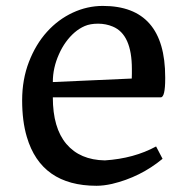

<svg xmlns="http://www.w3.org/2000/svg" viewBox="-20 -610 623 639"><path d="M329.1 -76.2Q425.8 -82.5 499.5 -122.6L521 -81.5Q447.3 -20.5 353 2Q324.7 8.3 301.3 8.3Q117.2 8.3 69.3 -154.3Q53.7 -206.5 53.7 -276.1Q53.7 -345.7 76.4 -404.3Q99.1 -462.9 136.5 -504.2Q173.8 -545.4 222.2 -567.9Q270.5 -590.3 322.3 -590.3Q529.8 -590.3 529.8 -353V-348.1Q529.8 -286.1 515.1 -286.1H155.8Q155.8 -184.1 200.9 -130.9Q246.1 -77.6 329.1 -76.2ZM418.5 -348.6Q418.9 -358.9 418.9 -364.3V-380.4Q418.9 -495.1 355.5 -521.5Q332.5 -531.2 306.4 -531.2Q280.3 -531.2 262.2 -523.4Q244.1 -515.6 228.3 -502Q212.4 -488.3 199.2 -470Q186 -451.7 176.3 -429.7Q155.8 -384.3 155.8 -336.9Z"/></svg>

Font: HeadlandOne
Style: Regular
Weight: 400
Designer: Gary Lonergan
Foundry: Sorkin Type Co.
Version: Version 1.002